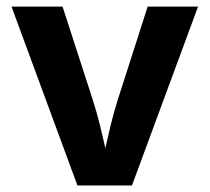

<svg xmlns="http://www.w3.org/2000/svg" viewBox="-20 -566 640 586"><path d="M15.1 -545.9H170.9L262.7 -262.7Q275.4 -223.1 285.2 -183.3Q294.9 -143.6 309.1 -80.1Q313.5 -61.5 317.4 -43H286.1Q290 -60.5 293.5 -77.6Q308.1 -143.6 317.6 -183.1Q327.1 -222.7 339.8 -262.7L430.7 -545.9H584.5L382.8 0H216.3Z"/></svg>

Font: Inter RS Variable
Style: Regular
Weight: 400
Designer: Rasmus Andersson (customised by Maria Ramos and Noel Pretorius)
Foundry: rsms
Version: Version 3.001;Glyphs 3.2.3 (3260)